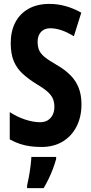

<svg xmlns="http://www.w3.org/2000/svg" viewBox="-20 -744 466 985"><path d="M398 -209Q398 -145 373 -95.5Q348 -46 302 -18Q256 10 193 10Q164 10 136.5 6.5Q109 3 83 -5.5Q57 -14 30 -29V-169Q68 -144 109.5 -130.5Q151 -117 185 -117Q210 -117 226 -127.5Q242 -138 250.5 -155.5Q259 -173 259 -195Q259 -218 252 -236Q245 -254 225.5 -272Q206 -290 167 -313Q127 -338 97 -365Q67 -392 51 -429.5Q35 -467 35 -523Q35 -584 58.5 -629Q82 -674 126.5 -699Q171 -724 234 -724Q276 -724 317 -712.5Q358 -701 397 -679L359 -558Q325 -579 295 -589Q265 -599 239 -599Q217 -599 202.5 -590Q188 -581 180.5 -565.5Q173 -550 173 -530Q173 -505 180.5 -487Q188 -469 208.5 -452Q229 -435 269 -412Q313 -387 341.5 -358Q370 -329 384 -292.5Q398 -256 398 -209ZM268 72Q261 97 251 123.5Q241 150 229 174.5Q217 199 204 221H119V208Q123 191 128 164Q133 137 136.5 109Q140 81 141 61H268Z"/></svg>

Font: Noto Sans Display ExtraCondensed
Style: Bold
Weight: 700
Width: 2
Designer: Monotype Design Team
Foundry: Monotype Imaging Inc.
Version: Version 2.003